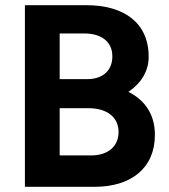

<svg xmlns="http://www.w3.org/2000/svg" viewBox="-20 -720 652 740"><path d="M76 0H345C485 0 577 -72 577 -200C577 -278 540 -333 475 -366C524 -399 553 -446 553 -501C553 -633 457 -700 313 -700H76ZM332 -121H210V-303H321C393 -303 437 -268 437 -211C437 -157 397 -121 332 -121ZM316 -415H210V-591H305C371 -591 413 -559 413 -503C413 -447 375 -415 316 -415Z"/></svg>

Font: HB Figtree Prototype
Style: Bold
Weight: 700
Designer: Alfredo Marco Pradil
Foundry: Hanken Design Co.®
Version: Version 1.002;Glyphs 3.2 (3228)